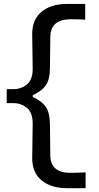

<svg xmlns="http://www.w3.org/2000/svg" viewBox="-20 -834 502 978"><path d="M321.8 124.5Q240.2 124.5 192.1 85Q144 45.4 144 -28.3Q144 -72.3 145.3 -116Q146.5 -159.7 146.5 -204.1Q146.5 -260.7 116.9 -284.7Q87.4 -308.6 49.3 -308.6H14.2V-379.9H49.3Q87.4 -379.9 116.9 -403.8Q146.5 -427.7 146.5 -483.9Q146.5 -528.3 145.3 -572.5Q144 -616.7 144 -661.1Q144 -734.9 192.1 -774.4Q240.2 -814 321.8 -814H414.1V-733.4Q389.2 -735.4 368.7 -735.6Q348.1 -735.8 334 -735.8Q237.8 -732.9 236.3 -647L234.4 -485.8Q233.4 -424.3 210.7 -395.8Q188 -367.2 147 -349.6V-339.8Q188 -322.3 210.7 -293.2Q233.4 -264.2 234.4 -202.6L236.3 -42Q237.8 44.4 334 46.4Q347.7 46.4 368.2 45.9Q388.7 45.4 416 43.9V124.5Z"/></svg>

Font: Pinar-DS2-FD Medium
Style: Regular
Weight: 500
Designer: Amin Abedi
Version: Version 3.000